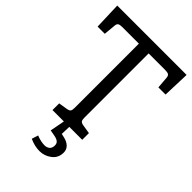

<svg xmlns="http://www.w3.org/2000/svg" viewBox="-276 -823 1155 1155"><g transform="rotate(45 302.0 -245.0)"><path d="M597 -720 591 -547H530L524 -621Q523 -638 514.5 -644Q506 -650 486 -650H344V-104Q344 -84 349.5 -76.5Q355 -69 373 -66L429 -57V0H319L317 62L340 67Q371 74 388 91Q405 108 405 133Q405 178 371 204Q337 230 295 230Q253 230 210 210L223 169Q261 184 292 184Q311 184 324 173.5Q337 163 337 140Q337 123 326 114Q315 105 293 101L255 94L273 0H176V-57L232 -66Q250 -69 255.5 -76.5Q261 -84 261 -104V-650H118Q98 -650 90 -644Q82 -638 81 -621L74 -547H13L7 -720Z"/></g></svg>

Font: Enriqueta
Style: Regular
Weight: 400
Designer: Viviana Monsalve, Gustavo Ibarra
Foundry: 72Puntos
Version: Version 2.000